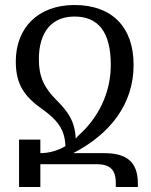

<svg xmlns="http://www.w3.org/2000/svg" viewBox="-20 -746 604 766"><path d="M56 0H141V-91H364C418 -91 442 -70 442 -16V0H530V-14C530 -104 481 -135 395 -135H272C421 -212 513 -332 513 -487C513 -638 427 -726 277 -726C131 -726 43 -634 43 -501C43 -410 76 -361 152 -308C207 -268 239 -231 241 -163C210 -145 176 -135 141 -135V-189H56ZM205 -347C157 -395 135 -439 135 -509C135 -620 188 -680 277 -680C371 -680 422 -620 422 -487C422 -370 368 -273 296 -208C291 -203 286 -198 282 -193C279 -261 253 -299 205 -347Z"/></svg>

Font: Noto Serif Armenian SemiCondensed
Style: Regular
Weight: 400
Width: 4
Designer: Monotype Design Team
Foundry: Monotype Imaging Inc.
Version: Version 2.008